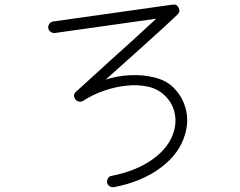

<svg xmlns="http://www.w3.org/2000/svg" viewBox="-20 -781 1040 832"><path d="M474 30Q464 32 455 26Q446 20 444 10Q443 0 448.5 -9Q454 -18 464 -19Q571 -40 642.5 -91.5Q714 -143 734 -213Q746 -256 735.5 -297Q725 -338 693 -368Q664 -396 621.5 -405.5Q579 -415 529.5 -410Q480 -405 431 -388Q382 -371 340 -344Q332 -339 322 -341Q312 -343 307 -350Q293 -369 310 -384L455 -516Q511 -566 562.5 -613Q614 -660 657 -700L218 -638Q208 -637 199.5 -643Q191 -649 189 -659Q188 -670 194.5 -678.5Q201 -687 211 -688L728 -761Q747 -764 754 -747Q763 -732 749 -718Q749 -718 735 -704.5Q721 -691 686.5 -659.5Q652 -628 591.5 -573.5Q531 -519 438 -436Q486 -452 541.5 -455Q597 -458 647 -446Q697 -434 728 -405Q770 -365 784.5 -310.5Q799 -256 782 -199Q758 -115 676 -54Q594 7 474 30Z"/></svg>

Font: Zen Kurenaido
Style: Regular
Weight: 400
Designer: Yoshimichi Ohira
Foundry: Positype
Version: Version 1.001